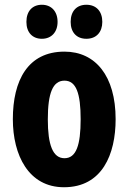

<svg xmlns="http://www.w3.org/2000/svg" viewBox="-20 -777 541 807"><path d="M91 -685C91 -640 117 -614 156 -614C196 -614 222 -642 222 -685C222 -729 196 -757 156 -757C117 -757 91 -731 91 -685ZM277 -685C277 -641 302 -614 343 -614C385 -614 410 -642 410 -685C410 -729 385 -757 343 -757C303 -757 277 -731 277 -685ZM466 -276C466 -458 381 -560 251 -560C97 -560 34 -439 34 -276C34 -125 100 10 249 10C410 10 466 -129 466 -276ZM181 -275C181 -386 202 -438 251 -438C300 -438 319 -385 319 -276C319 -166 300 -112 251 -112C202 -112 181 -168 181 -275Z"/></svg>

Font: Noto Sans Khmer UI ExtraCondensed ExtraBold
Style: Regular
Weight: 800
Width: 2
Designer: Danh Hong and the Monotype Design Team
Foundry: Monotype Imaging Inc.
Version: Version 2.002